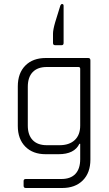

<svg xmlns="http://www.w3.org/2000/svg" viewBox="-20 -800 546 960"><path d="M273 -29H208Q144 -29 106.5 -67Q69 -105 69 -170V-368Q69 -434 106.5 -472Q144 -510 209 -510H421Q432 -510 432 -498V-2Q432 64 394 102Q356 140 291 140H109Q98 140 98 129V105Q98 95 109 95H287Q333 95 357 69.5Q381 44 381 -4V-81H377Q352 -29 273 -29ZM381 -172V-456Q381 -465 372 -465H214Q168 -465 143.5 -439.5Q119 -414 119 -366V-172Q119 -125 143.5 -99.5Q168 -74 214 -74H278Q326 -74 353.5 -99.5Q381 -125 381 -172ZM245 -585V-632Q245 -651 256 -689L282 -773Q286 -780 290 -780Q298 -780 298 -771V-585Q298 -574 288 -574H256Q245 -574 245 -585Z"/></svg>

Font: Rajdhani
Style: Regular
Weight: 400
Designer: Satya Rajpurohit, Jyotish Sonowal
Foundry: Indian Type Foundry
Version: Version 1.201;PS 1.0;hotconv 1.0.78;makeotf.lib2.5.61930; tt